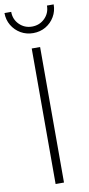

<svg xmlns="http://www.w3.org/2000/svg" viewBox="-122 -976 469 1015"><g transform="rotate(-10 113.0 -468.5)"><path d="M135.3 -727.5V0H90.3V-727.5ZM112.8 -806.2Q76.2 -806.2 46.1 -823.7Q16.1 -841.3 -1.5 -871.1Q-19 -900.9 -19 -937H17.1Q17.1 -896.5 44.9 -868.9Q72.8 -841.3 112.8 -841.3Q153.3 -841.3 181.2 -868.9Q209 -896.5 209 -937H245.1Q245.1 -900.9 227.5 -871.1Q210 -841.3 180.2 -823.7Q150.4 -806.2 112.8 -806.2Z"/></g></svg>

Font: Inter 24pt ExtraLight
Style: Regular
Weight: 250
Designer: Rasmus Andersson
Foundry: rsms
Version: Version 4.001;git-66647c0bb